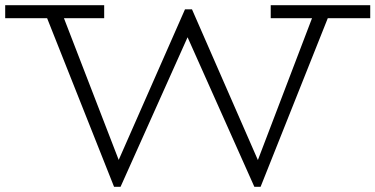

<svg xmlns="http://www.w3.org/2000/svg" viewBox="-21 -706 1445 739"><path d="M-1 -636V-686H380V-636ZM418 13 152 -657H217L455 -41L436 13ZM427 13 411 -34 691 -670H707L724 -614L443 13ZM958 13 678 -614 700 -670H718L993 -41L974 13ZM966 13 951 -36 1188 -657H1249L982 13ZM1021 -636V-686H1404V-636Z"/></svg>

Font: BioRhyme SemiExpanded Light
Style: Regular
Weight: 300
Width: 6
Designer: Aoife Mooney
Foundry: Aoife Mooney Type
Version: Version 1.600;gftools[0.9.33]